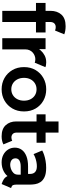

<svg xmlns="http://www.w3.org/2000/svg" viewBox="734 -1538 813 2320"><g transform="rotate(90 1140.0 -378.5)"><path d="M16.2 -407.2V-523.1H373.1V-407.2ZM111.5 0V-582.8Q111.5 -663.6 156.8 -714.4Q202.2 -765.3 296.6 -765.3Q325.5 -765.3 352 -760.9Q378.6 -756.4 395 -748.6L349.4 -637.4Q339.8 -642 329 -643.9Q318.3 -645.8 307.7 -645.8Q280 -645.8 263.1 -628.6Q246.2 -611.5 246.2 -576.7V0Z M442.3 0V-523.1H573.8V-447.9H588.6L555.3 -412.3Q567.5 -438.8 591.5 -466.1Q615.6 -493.5 651.3 -512.2Q687 -530.9 734.6 -530.9Q754.2 -530.9 769.9 -527.9Q785.6 -524.9 792.3 -521.3L738.3 -392.2Q733.7 -394.5 721.9 -397Q710.1 -399.5 695.5 -399.5Q676.1 -399.5 655.3 -391.9Q634.5 -384.3 616.7 -369.1Q599 -353.9 588 -330.9Q577.1 -307.9 577.1 -277.1V0Z M1059.2 7.8Q984.2 7.8 923.5 -26.6Q862.7 -61.1 827 -122.2Q791.2 -183.2 791.2 -262.8Q791.2 -342.1 827 -402.5Q862.7 -462.9 923.5 -496.9Q984.2 -530.9 1059.2 -530.9Q1135.2 -530.9 1195.8 -496.9Q1256.4 -462.9 1291.8 -402.5Q1327.1 -342.1 1327.1 -262.8Q1327.1 -183.2 1291.5 -122.2Q1256 -61.1 1195.4 -26.6Q1134.7 7.8 1059.2 7.8ZM1059.2 -109Q1098.7 -109 1129.9 -128.3Q1161.2 -147.7 1179.1 -182.2Q1197 -216.8 1197 -262.8Q1197 -307.4 1179.5 -341.5Q1162 -375.7 1131 -394.9Q1100.1 -414.1 1059.7 -414.1Q1020.1 -414.1 988.8 -395.2Q957.4 -376.3 939.3 -342.1Q921.3 -307.9 921.3 -262.8Q921.3 -216.8 939.4 -182.2Q957.4 -147.7 988.6 -128.3Q1019.7 -109 1059.2 -109Z M1627.4 7.8Q1538.1 7.8 1492.9 -41.7Q1447.8 -91.3 1447.8 -168.9V-679.7H1582.5V-176.8Q1582.5 -141.1 1599.9 -125.7Q1617.2 -110.4 1641.1 -110.4Q1652.3 -110.4 1662.8 -113Q1673.3 -115.7 1681.2 -120.1L1725.1 -13.7Q1704.6 -2.9 1679.9 2.4Q1655.3 7.8 1627.4 7.8ZM1361.8 -414.1V-523.4H1705.6V-414.1Z M1942.4 7.8Q1889.6 7.8 1849.6 -13.4Q1809.6 -34.7 1787.1 -70.8Q1764.6 -106.9 1764.6 -152.3Q1764.6 -199.2 1790.3 -235.1Q1815.9 -271 1866.7 -291.3Q1917.5 -311.5 1992.2 -311.5H2108.4V-222.7H1993.2Q1946.3 -222.7 1919.9 -207Q1893.6 -191.4 1893.6 -158.2Q1893.6 -138.2 1903.6 -124.3Q1913.6 -110.4 1931.6 -103Q1949.7 -95.7 1972.7 -95.7Q1993.7 -95.7 2021.5 -105Q2049.3 -114.3 2070.1 -135Q2090.8 -155.8 2090.8 -189.5V-243.2L2082 -269.5V-336.9Q2082 -354 2077.1 -368.7Q2072.3 -383.3 2061.3 -394.5Q2050.3 -405.8 2032.5 -411.9Q2014.6 -418 1989.3 -418Q1964.4 -418 1937 -412.6Q1909.7 -407.2 1885 -398.2Q1860.4 -389.2 1842.8 -377.9L1798.8 -482.4Q1818.8 -494.1 1851.1 -505.1Q1883.3 -516.1 1923.6 -523.2Q1963.9 -530.3 2007.8 -530.3Q2079.6 -530.3 2120.6 -510.7Q2161.6 -491.2 2180.9 -461.2Q2200.2 -431.2 2205.6 -398.4Q2210.9 -365.7 2210.9 -338.9V-175.8Q2210.9 -146 2217 -131.1Q2223.1 -116.2 2241.2 -110.4L2252.9 -106.4L2204.1 7.8L2188.5 2Q2145.5 -14.2 2126 -35.9Q2106.4 -57.6 2103.5 -79.1L2128.9 -62.5H2085.9L2115.2 -76.2Q2098.6 -43 2051 -17.6Q2003.4 7.8 1942.4 7.8Z"/></g></svg>

Font: Reddit Sans
Style: Regular
Weight: 400
Designer: Stephen Hutchings
Foundry: Reddit
Version: Version 1.014